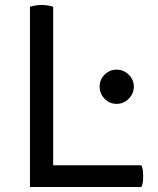

<svg xmlns="http://www.w3.org/2000/svg" viewBox="-20 -749 634 769"><path d="M100 0V-722Q124 -729 146 -729Q172 -729 193 -722V-87H546Q551 -79 552.5 -62.5Q554 -46 553 -28.5Q552 -11 546 0ZM447 -333Q419 -333 399 -353.5Q379 -374 379 -402Q379 -430 399 -450Q419 -470 447 -470Q475 -470 495.5 -450Q516 -430 516 -402Q516 -374 495.5 -353.5Q475 -333 447 -333Z"/></svg>

Font: Borel
Style: Regular
Weight: 400
Designer: Rosalie Wagner
Foundry: ANRT
Version: Version 1.007; ttfautohint (v1.8.4.7-5d5b)